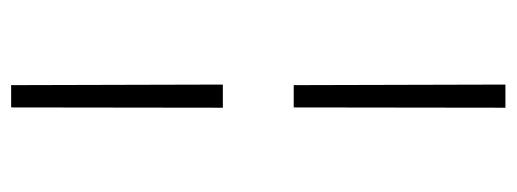

<svg xmlns="http://www.w3.org/2000/svg" viewBox="-304 -488 905 336"><g transform="rotate(-90 148.0 -319.5)"><path d="M128.5 -257.5H167.5L168.5 113H128ZM128.5 -752H167.5L168.5 -381.5H128Z"/></g></svg>

Font: Hepta Slab ExtraLight Light
Style: Regular
Weight: 300
Version: Version 1.100